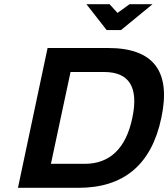

<svg xmlns="http://www.w3.org/2000/svg" viewBox="-20 -900 806 920"><path d="M498 -670H208L66 0H356C573 0 706 -111 753 -335C801 -559 715 -670 498 -670ZM224 -115 318 -555H479C600 -555 645 -481 614 -335C584 -190 507 -115 386 -115ZM394 -880 491 -756H560L711 -880H601L543 -838L505 -880Z"/></svg>

Font: LT Wave Text Bold Italic
Style: Regular
Weight: 700
Designer: Daniel Lyons
Version: Version 2.5 (Glyphs App)